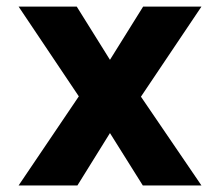

<svg xmlns="http://www.w3.org/2000/svg" viewBox="-20 -570 665 590"><path d="M413.1 -272.9 599.1 0H418.9L317.9 -161.1L217.8 0H37.1L222.2 -273.9L37.1 -549.8H215.8L317.9 -386.2L419.9 -549.8H599.1Z"/></svg>

Font: Oakes Grotesk Bold
Style: Regular
Weight: 700
Designer: Samuel Oakes
Foundry: Samuel Oakes
Version: Version 1.000;PS 001.000;hotconv 1.0.88;makeotf.lib2.5.64775